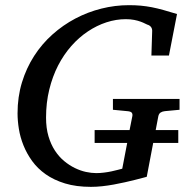

<svg xmlns="http://www.w3.org/2000/svg" viewBox="-20 -707 728 743"><path d="M572.8 -153.8 547.9 -22.9Q543 -21.5 530.8 -18.3Q518.6 -15.1 501.5 -10.7Q484.4 -6.3 463.6 -1.7Q442.9 2.9 420.4 7.1Q397.9 11.2 375.2 13.7Q352.5 16.1 332 16.1Q274.9 16.1 231.7 2.9Q188.5 -10.3 157 -32.5Q125.5 -54.7 104.5 -83.7Q83.5 -112.8 70.8 -144.5Q58.1 -176.3 53 -208.3Q47.9 -240.2 47.9 -268.1Q47.9 -332 64.9 -387.9Q82 -443.8 112.1 -490.5Q142.1 -537.1 182.9 -573.5Q223.6 -609.9 271.7 -635.3Q319.8 -660.6 372.6 -673.8Q425.3 -687 479 -687Q503.4 -687 524.7 -685.1Q545.9 -683.1 567.4 -679Q588.9 -674.8 612.5 -668.2Q636.2 -661.6 665 -652.8L633.8 -492.2H565.9L568.8 -584Q569.8 -595.2 564.5 -602.3Q559.1 -609.4 549.8 -611.8Q547.9 -612.3 541.5 -615.7Q535.2 -619.1 524.7 -623Q514.2 -627 499.5 -629.9Q484.9 -632.8 466.8 -632.8Q429.2 -632.8 391.8 -620.6Q354.5 -608.4 320.1 -585.4Q285.6 -562.5 256.1 -529.1Q226.6 -495.6 204.8 -453.4Q183.1 -411.1 170.7 -360.4Q158.2 -309.6 158.2 -252Q158.2 -211.4 167.5 -179.9Q176.8 -148.4 192.4 -124.5Q208 -100.6 228 -84Q248 -67.4 269.5 -56.9Q291 -46.4 312.5 -41.7Q334 -37.1 352.1 -37.1Q367.2 -37.1 382.6 -39.1Q397.9 -41 411.6 -43.9Q425.3 -46.9 436.3 -49.8Q447.3 -52.7 453.1 -54.2L472.2 -153.8H346.2V-203.6H481.4L492.2 -257.8Q493.7 -266.1 489.7 -271Q485.8 -275.9 472.2 -276.9L417 -282.2V-324.2H674.8V-282.2L618.2 -276.9Q608.4 -275.9 601.8 -271.7Q595.2 -267.6 592.8 -257.8L582.5 -203.6H669.9V-153.8Z"/></svg>

Font: Charis SIL
Style: Italic
Weight: 400
Italic angle: -11°
Foundry: SIL International
Version: Version 4.112